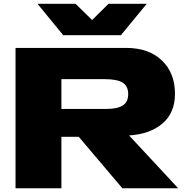

<svg xmlns="http://www.w3.org/2000/svg" viewBox="-20 -1006 986 1026"><path d="M63 0V-750H653.8Q774.9 -750 845 -683.1Q915 -616.2 915 -504.9Q915 -403.8 849.1 -346.7Q783.2 -289.6 669.9 -282.2L932.1 0H633.8L400.9 -274.9H308.1V0ZM545.9 -423.8Q607.4 -423.8 636.2 -442.4Q665 -460.9 665 -502.9Q665 -546.4 635 -564.7Q605 -583 539.1 -583H308.1V-423.8ZM626 -817.9H317.9L180.2 -985.8H383.8L472.2 -898.9L560.1 -985.8H764.2Z"/></svg>

Font: Mattone
Style: Bold
Weight: 700
Width: 6
Designer: Nunzio Mazzaferro
Foundry: Collletttivo
Version: Version 2.000;Glyphs 3.2 (3217)